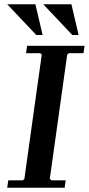

<svg xmlns="http://www.w3.org/2000/svg" viewBox="-20 -886 419 906"><path d="M305 -635 297 -628 215 -42 223 -35H290L285 0H14L19 -35H88L95 -42L177 -628L170 -635H103L108 -670H379L374 -635ZM14 -866H147L181 -721H151ZM184 -866H317L351 -721H321Z"/></svg>

Font: Brygada 1918 SemiBold
Style: Italic
Weight: 600
Italic angle: -8°
Designer: Mateusz Machalski | Borys Kosmynka | Przemek Hoffer
Foundry: NIEPODLEGLA 2018
Version: Version 3.006